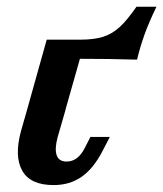

<svg xmlns="http://www.w3.org/2000/svg" viewBox="-20 -534 481 566"><path d="M117.7 -417.1H231.6L172.3 -208.2H59.2ZM141.9 -417.1H217.1Q257.4 -417.1 284.2 -425.6Q311 -434.1 333.2 -454.6Q355.3 -475.1 382.3 -514.2H441.2Q419 -468.2 406.1 -432.3Q393.2 -396.4 384 -358.2Q301.7 -360.7 210.6 -360.7H130.6ZM176.3 -57.8Q193.2 -57.8 206.5 -67.8Q219.7 -77.8 230.2 -98.3L246.5 -130.3H303.7L282.9 -90Q255.6 -37 220.5 -12.7Q185.4 11.6 138 11.6Q69.5 11.6 45.7 -30.6Q21.8 -72.8 41.6 -146.7L59.2 -208.2H172.6L149.9 -129.7Q140.7 -95.5 147 -76.6Q153.3 -57.8 176.3 -57.8Z"/></svg>

Font: Playfair Micro SmCond SmLight
Style: Italic
Weight: 360
Width: 4
Italic angle: -15.6°
Designer: Claus Eggers Sørensen
Foundry: Claus Eggers Sørensen
Version: Version 2.203;Glyphs 3.3 (3326)